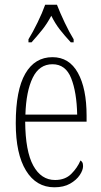

<svg xmlns="http://www.w3.org/2000/svg" viewBox="-20 -786 430 816"><path d="M211 10Q134 10 90.5 -61Q47 -132 47 -262Q47 -403 87.5 -473Q128 -543 203 -543Q274 -543 311 -476.5Q348 -410 348 -294V-269H87Q88 -143 121.5 -82Q155 -21 214 -21Q257 -21 283 -47Q309 -73 322 -104Q326 -102 329.5 -96.5Q333 -91 333 -80Q333 -63 319 -42Q305 -21 278 -5.5Q251 10 211 10ZM308 -299Q306 -394 282.5 -453.5Q259 -513 203 -513Q147 -513 119 -455.5Q91 -398 88 -299ZM101 -619Q119 -648 139.5 -690Q160 -732 172 -766H222Q235 -732 255 -690Q275 -648 293 -619V-606H281Q255 -634 235 -659.5Q215 -685 198 -719Q180 -685 159.5 -659.5Q139 -634 114 -606H101Z"/></svg>

Font: Noto Serif Bengali ExtraCondensed ExtraLight
Style: Regular
Weight: 200
Width: 2
Designer: Juan Bruce, Universal Thirst, Indian Type Foundry and the Monotype Design Team.
Foundry: Monotype Imaging Inc.
Version: Version 2.003; ttfautohint (v1.8.4.7-5d5b)